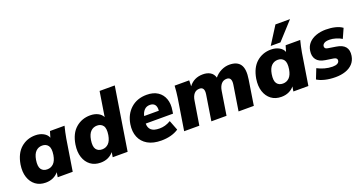

<svg xmlns="http://www.w3.org/2000/svg" viewBox="-40 -1434 3994 2116"><g transform="rotate(-20 1957.0 -375.5)"><path d="M230 11Q160 11 112 -25Q64 -61 43 -124.5Q22 -188 35 -272Q56 -396 127 -457.5Q198 -519 296 -519Q350 -519 391 -496.5Q432 -474 445 -437L466 -508H637Q628 -474 620.5 -439Q613 -404 607 -370L548 0H372L381 -56Q356 -25 317.5 -7Q279 11 230 11ZM295 -121Q339 -121 369.5 -151Q400 -181 411 -246Q423 -322 399 -354.5Q375 -387 329 -387Q285 -387 254.5 -357Q224 -327 213 -262Q201 -186 224.5 -153.5Q248 -121 295 -121Z M874 11Q804 11 756 -25Q708 -61 687 -124.5Q666 -188 679 -272Q699 -396 770.5 -457.5Q842 -519 940 -519Q991 -519 1030 -499.5Q1069 -480 1085 -446L1131 -736H1309L1192 0H1017L1026 -57Q1001 -26 962.5 -7.5Q924 11 874 11ZM939 -121Q983 -121 1013.5 -151Q1044 -181 1055 -246Q1067 -322 1043 -354.5Q1019 -387 973 -387Q929 -387 898.5 -357Q868 -327 857 -262Q845 -186 868.5 -153.5Q892 -121 939 -121Z M1587 11Q1490 11 1427 -25.5Q1364 -62 1337.5 -126.5Q1311 -191 1324 -275Q1342 -387 1416 -453Q1490 -519 1603 -519Q1680 -519 1731 -485.5Q1782 -452 1803 -393Q1824 -334 1811 -259L1806 -224H1486Q1485 -175 1515 -148Q1545 -121 1613 -121Q1646 -121 1678 -130Q1710 -139 1744 -159L1789 -43Q1746 -15 1695 -2Q1644 11 1587 11ZM1598 -402Q1557 -402 1532 -375.5Q1507 -349 1498 -308H1670Q1674 -356 1655 -379Q1636 -402 1598 -402Z M1855 0 1914 -370Q1924 -437 1928 -508H2099L2097 -439Q2156 -519 2262 -519Q2312 -519 2347.5 -498Q2383 -477 2396 -432Q2429 -473 2476 -496Q2523 -519 2572 -519Q2663 -519 2700 -464.5Q2737 -410 2718 -293L2672 0H2493L2540 -297Q2553 -383 2492 -383Q2452 -383 2428 -355Q2404 -327 2396 -278L2352 0H2174L2221 -297Q2235 -383 2173 -383Q2133 -383 2109 -355Q2085 -327 2078 -278L2033 0Z M2994 11Q2924 11 2876 -25Q2828 -61 2807 -124.5Q2786 -188 2799 -272Q2820 -396 2891 -457.5Q2962 -519 3060 -519Q3114 -519 3155 -496.5Q3196 -474 3209 -437L3230 -508H3401Q3392 -474 3384.5 -439Q3377 -404 3371 -370L3312 0H3136L3145 -56Q3120 -25 3081.5 -7Q3043 11 2994 11ZM3059 -121Q3103 -121 3133.5 -151Q3164 -181 3175 -246Q3187 -322 3163 -354.5Q3139 -387 3093 -387Q3049 -387 3018.5 -357Q2988 -327 2977 -262Q2965 -186 2988.5 -153.5Q3012 -121 3059 -121ZM3073 -557 3203 -762H3374L3187 -557Z M3629 11Q3561 11 3506 -2.5Q3451 -16 3415 -39L3461 -155Q3498 -135 3544.5 -122Q3591 -109 3637 -109Q3674 -109 3693.5 -120Q3713 -131 3716 -150Q3721 -183 3678 -190L3585 -204Q3513 -215 3483 -255.5Q3453 -296 3463 -359Q3471 -411 3504 -446.5Q3537 -482 3589 -500.5Q3641 -519 3704 -519Q3761 -519 3811.5 -507Q3862 -495 3896 -470L3846 -358Q3818 -376 3778.5 -388Q3739 -400 3704 -400Q3662 -400 3642.5 -387.5Q3623 -375 3620 -357Q3617 -343 3625.5 -332Q3634 -321 3655 -318L3749 -303Q3894 -281 3873 -150Q3864 -95 3830.5 -59.5Q3797 -24 3745 -6.5Q3693 11 3629 11Z"/></g></svg>

Font: Mulish Black
Style: Italic
Weight: 900
Italic angle: -9°
Designer: Vernon Adams
Foundry: Vernon Adams
Version: Version 3.603; ttfautohint (v1.8.3)